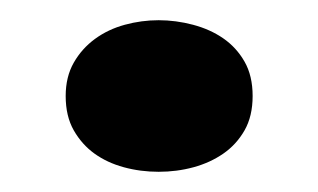

<svg xmlns="http://www.w3.org/2000/svg" viewBox="-20 -160 315 190"><path d="M45 -65Q45 -84 53 -98Q61 -112 74 -121.5Q87 -131 103.5 -135.5Q120 -140 137 -140Q154 -140 171 -135.5Q188 -131 201 -122Q214 -113 222 -99Q230 -85 230 -65Q230 -45 222 -31Q214 -17 201 -8Q188 1 171.5 5.5Q155 10 137 10Q119 10 102.5 5.5Q86 1 73.5 -8Q61 -17 53 -31Q45 -45 45 -65Z"/></svg>

Font: Gamine
Style: Bold
Weight: 700
Designer: Tapiwanashe Sebastian Garikayi
Version: Version 1.000